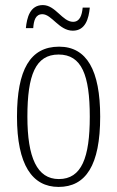

<svg xmlns="http://www.w3.org/2000/svg" viewBox="-20 -727 461 757"><path d="M267 -606C317 -606 330 -654 334 -697H306C303 -667 295 -641 268 -641C226 -641 199 -707 149 -707C98 -707 86 -657 82 -616H111C113 -646 120 -671 147 -671C184 -671 213 -606 267 -606ZM211 10C318 10 375 -75 375 -267C375 -450 322 -543 213 -543C99 -543 47 -452 47 -267C47 -77 107 10 211 10ZM212 -21C126 -21 88 -106 88 -267C88 -431 120 -512 211 -512C302 -512 334 -431 334 -267C334 -106 302 -21 212 -21Z"/></svg>

Font: Noto Serif Devanagari ExtraCondensed ExtraLight
Style: Regular
Weight: 200
Width: 2
Designer: Universal Thirst, Indian Type Foundry and the Monotype Design Team
Foundry: Monotype Imaging Inc.
Version: Version 2.004